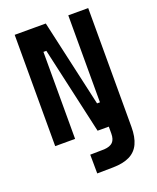

<svg xmlns="http://www.w3.org/2000/svg" viewBox="-167 -791 919 1124"><g transform="rotate(-20 293.0 -229.0)"><path d="M240.7 234.4 239.7 117.2 327.6 115.7Q364.3 113.3 381.1 96.2Q397.9 79.1 397.9 43V-89.8H522V46.9Q522 109.9 502.9 150.9Q483.9 191.9 443.8 211.9Q403.8 231.9 341.3 232.9ZM328.1 0 206.1 -542H152.8V-693.4H257.8L379.9 -151.4H412.6V0ZM64 0V-693.4H188V0ZM397.9 0V-693.4H522V0Z"/></g></svg>

Font: Cascadia Mono
Style: Regular
Weight: 400
Monospace: yes
Designer: Aaron Bell
Foundry: Saja Typeworks
Version: Version 2404.023